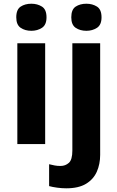

<svg xmlns="http://www.w3.org/2000/svg" viewBox="-20 -781 637 1041"><path d="M224.9 -546.4V0H74V-546.4ZM150.1 -760.8Q182.9 -760.8 207.6 -745.2Q232.2 -729.5 232.2 -687.1Q232.2 -646.3 207.6 -630.2Q182.9 -614 150.1 -614Q115.9 -614 92.1 -630.2Q68.2 -646.3 68.2 -687.1Q68.2 -729.5 92.1 -745.2Q115.9 -760.8 150.1 -760.8ZM339.2 240Q315.4 240 289.7 236.5Q264 233 246.3 228V109.4Q261.9 113.4 276.4 116.1Q290.9 118.8 308 118.8Q334.6 118.8 353.4 101.9Q372.3 85 372.3 35.4V-546.4H523.1V58.6Q523.1 108.6 505 149.8Q486.8 191 446.5 215.5Q406.2 240 339.2 240ZM366.5 -687.1Q366.5 -729.5 390.3 -745.2Q414.2 -760.8 448.4 -760.8Q481.2 -760.8 505.9 -745.2Q530.5 -729.5 530.5 -687.1Q530.5 -646.3 505.9 -630.2Q481.2 -614 448.4 -614Q414.2 -614 390.3 -630.2Q366.5 -646.3 366.5 -687.1Z"/></svg>

Font: Noto Sans Meetei Mayek
Style: Regular
Weight: 400
Designer: Monotype Design Team and Neelakash Kshetrimayum
Foundry: Monotype Imaging Inc.
Version: Version 2.002